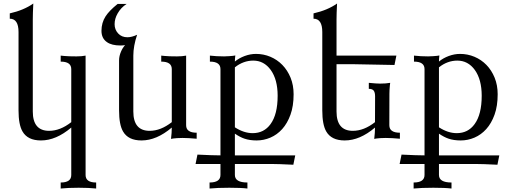

<svg xmlns="http://www.w3.org/2000/svg" viewBox="-20 -789 2921 1092"><path d="M526.9 283.2Q486.3 278.8 427.2 278.8Q368.2 278.8 325.2 283.2V249Q385.3 249 385.3 206.5V-63.5Q298.8 9.8 212.9 9.8Q137.2 9.8 107.9 -41.5Q85.4 -80.1 85.4 -161.1V-606.9Q85.4 -682.6 35.6 -682.6V-712.9Q115.7 -731 169.4 -769Q166.5 -709.5 166.5 -678.2V-154.8Q166.5 -44.9 259.3 -44.9Q322.3 -44.9 385.3 -94.2V-396Q385.3 -438.5 325.2 -438.5V-472.7L345.2 -470.7Q368.7 -468.3 415 -468.3Q444.8 -468.3 466.8 -472.7V206.5Q466.8 249 526.9 249Z M784.7 9.8Q709 9.8 679.7 -41.5Q657.2 -80.1 657.2 -161.1V-445.3Q657.2 -470.2 668.5 -496.1Q677.7 -517.6 691.4 -532.2Q677.7 -530.3 665 -530.3Q615.2 -530.3 588.4 -549.3Q557.1 -570.8 557.1 -613.8Q557.1 -659.7 580.6 -696.3Q601.1 -728 648.9 -766.6H700.2Q667.5 -745.6 648.9 -712.4Q631.8 -682.6 631.8 -651.4Q631.8 -620.6 651.9 -598.9Q671.9 -577.1 704.6 -577.1Q729.5 -577.1 759.8 -591.3Q738.3 -526.9 738.3 -472.7V-154.8Q738.3 -44.9 831.1 -44.9Q894 -44.9 957 -94.2V-396Q957 -438.5 897 -438.5V-472.7L917 -470.7Q940.4 -468.3 986.8 -468.3Q1016.6 -468.3 1038.6 -472.7V-76.7Q1038.6 -34.2 1098.6 -34.2V0Q1050.3 -4.4 1018.1 -4.4Q1002.9 -4.4 986.8 -3.4Q961.9 -1.5 952.6 1Q957 -34.2 957 -63.5Q870.6 9.8 784.7 9.8Z M1387.2 283.2Q1352.1 278.8 1284.2 278.8Q1216.3 278.8 1171.9 283.2V249Q1233.9 249 1233.9 206.1V143.6H1092.3L1103 90.3Q1190.9 94.7 1233.9 94.7V-396Q1233.9 -438.5 1173.8 -438.5V-472.7Q1212.4 -468.3 1254.4 -468.3Q1269 -468.3 1285.2 -469.7Q1309.1 -471.2 1318.4 -473.6Q1315.9 -454.1 1315.9 -439Q1339.4 -458.5 1371.6 -470.5Q1403.8 -482.4 1436 -482.4Q1479 -482.4 1517.8 -466.1Q1556.6 -449.7 1585.9 -419.7Q1615.2 -389.6 1632.6 -347.2Q1649.9 -304.7 1649.9 -252.9Q1649.9 -186 1632.1 -136.7Q1614.3 -87.4 1585 -54.9Q1555.7 -22.5 1517.8 -6.3Q1480 9.8 1439.9 9.8Q1399.9 9.8 1370.1 -0.5Q1345.2 -8.8 1315.9 -28.8V94.7H1659.2L1648.4 147.9Q1562 143.6 1522.5 143.6H1315.9V206.1Q1315.9 249 1387.2 249ZM1417 -31.7Q1481.4 -31.7 1518.6 -83Q1559.1 -138.2 1559.1 -244.6Q1559.1 -336.9 1519.5 -391.6Q1481 -444.3 1420.4 -444.3Q1364.3 -444.3 1315.9 -406.2V-64.9Q1367.2 -31.7 1417 -31.7Z M1940.4 9.8Q1864.7 9.8 1835.4 -41.5Q1813 -80.1 1813 -161.1V-606.9Q1813 -682.6 1763.2 -682.6V-712.9Q1843.3 -731 1897 -769Q1894 -709.5 1894 -678.2V-472.7H2234.4L2223.6 -419.4Q2095.7 -422.4 1992.2 -423.8H1894V-154.8Q1894 -44.9 1986.8 -44.9Q2049.8 -44.9 2112.8 -94.2L2113.3 -241.2Q2113.3 -262.7 2105.7 -273.2Q2098.1 -283.7 2077.6 -283.7V-317.9Q2120.6 -313.5 2142.1 -313.5Q2175.3 -313.5 2199.2 -317.9Q2198.2 -313.5 2197.3 -302.2Q2194.8 -275.9 2194.8 -254.9Q2194.3 -244.1 2194.3 -76.7Q2194.3 -34.2 2254.4 -34.2V0Q2206.1 -4.4 2173.8 -4.4Q2158.7 -4.4 2142.6 -3.4Q2117.7 -1.5 2108.4 1Q2112.8 -34.2 2112.8 -63.5Q2026.4 9.8 1940.4 9.8Z M2547.9 283.2Q2512.7 278.8 2444.8 278.8Q2377 278.8 2332.5 283.2V249Q2394.5 249 2394.5 206.1V143.6H2252.9L2263.7 90.3Q2351.6 94.7 2394.5 94.7V-396Q2394.5 -438.5 2334.5 -438.5V-472.7Q2373 -468.3 2415 -468.3Q2429.7 -468.3 2445.8 -469.7Q2469.7 -471.2 2479 -473.6Q2476.6 -454.1 2476.6 -439Q2500 -458.5 2532.2 -470.5Q2564.5 -482.4 2596.7 -482.4Q2639.6 -482.4 2678.5 -466.1Q2717.3 -449.7 2746.6 -419.7Q2775.9 -389.6 2793.2 -347.2Q2810.5 -304.7 2810.5 -252.9Q2810.5 -186 2792.7 -136.7Q2774.9 -87.4 2745.6 -54.9Q2716.3 -22.5 2678.5 -6.3Q2640.6 9.8 2600.6 9.8Q2560.5 9.8 2530.8 -0.5Q2505.9 -8.8 2476.6 -28.8V94.7H2819.8L2809.1 147.9Q2722.7 143.6 2683.1 143.6H2476.6V206.1Q2476.6 249 2547.9 249ZM2577.6 -31.7Q2642.1 -31.7 2679.2 -83Q2719.7 -138.2 2719.7 -244.6Q2719.7 -336.9 2680.2 -391.6Q2641.6 -444.3 2581.1 -444.3Q2524.9 -444.3 2476.6 -406.2V-64.9Q2527.8 -31.7 2577.6 -31.7Z"/></svg>

Font: Almanac
Style: Regular
Weight: 400
Designer: Eden's Almanac
Version: Version 3.501;March 28, 2021;FontCreator 13.0.0.2683 64-bit